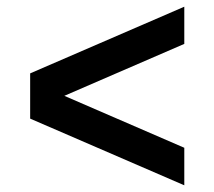

<svg xmlns="http://www.w3.org/2000/svg" viewBox="-20 -577 640 573"><path d="M530 -24 70 -223V-358L530 -557V-446L172 -291L530 -136Z"/></svg>

Font: Geist Mono SemiBold
Style: Regular
Weight: 600
Monospace: yes
Designer: Basement.studio, Andrés Briganti, Mateo Zaragoza
Foundry: Basement.studio, Vercel, Andrés Briganti, Guido Ferreyra, Mateo Zaragoza
Version: Version 1.500; ttfautohint (v1.8.4.7-5d5b)